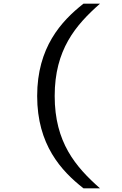

<svg xmlns="http://www.w3.org/2000/svg" viewBox="-20 -821 660 1041"><path d="M276.5 -300.5C276.5 -551.5 389.5 -684 522 -801H432.5C311.5 -706 181.5 -563.5 181.5 -300.5C181.5 -36.5 311.5 105 432.5 200H522C389.5 83 276.5 -49.5 276.5 -300.5Z"/></svg>

Font: Monaspace Argon
Style: Regular
Weight: 400
Designer: Riley Cran & the Lettermatic Team
Foundry: Lettermatic
Version: Version 1.200 (Monaspace Argon)